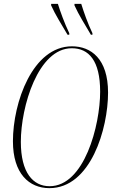

<svg xmlns="http://www.w3.org/2000/svg" viewBox="-20 -964 591 995"><path d="M330 -784H339V-792C314 -844 292 -905 280 -944H245V-936C269 -883 297 -841 330 -784ZM451 -784H459V-792C434 -844 413 -905 401 -944H366V-936C390 -883 418 -841 451 -784ZM236 11C450 11 540 -297 540 -484C540 -660 451 -724 353 -724C149 -724 47 -433 47 -232C47 -64 131 11 236 11ZM237 1C151 1 88 -69 88 -229C88 -411 177 -714 352 -714C440 -714 499 -650 499 -489C499 -314 417 1 237 1Z"/></svg>

Font: Noto Serif Display ExtraCondensed ExtraLight
Style: Italic
Weight: 200
Width: 2
Italic angle: -12°
Designer: Monotype Design Team
Foundry: Monotype Imaging Inc.
Version: Version 2.009